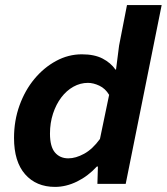

<svg xmlns="http://www.w3.org/2000/svg" viewBox="-20 -721 654 753"><path d="M196 12Q122 12 78.5 -37.5Q35 -87 35 -180Q35 -248 56.5 -307.5Q78 -367 115 -411.5Q152 -456 200 -482Q248 -508 301 -508Q350 -508 382 -491.5Q414 -475 433 -448H435L447 -542L478 -701H614L473 0H362L364 -68H360Q325 -30 282 -9Q239 12 196 12ZM248 -100Q277 -100 310 -118Q343 -136 372 -176L408 -349Q393 -374 369.5 -385Q346 -396 325 -396Q295 -396 268 -381Q241 -366 220.5 -339Q200 -312 188 -275.5Q176 -239 176 -197Q176 -146 195.5 -123Q215 -100 248 -100Z"/></svg>

Font: Source Code Pro
Style: Bold Italic
Weight: 700
Italic angle: -11°
Monospace: yes
Designer: Paul D. Hunt, Teo Tuominen
Foundry: Adobe Systems Incorporated
Version: Version 1.050;PS 1.000;hotconv 16.6.51;makeotf.lib2.5.65220